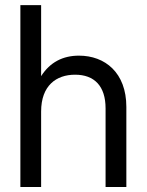

<svg xmlns="http://www.w3.org/2000/svg" viewBox="-20 -748 587 768"><path d="M144.5 -301.8C144.5 -405.8 205.1 -449.2 280.3 -449.2C357.4 -449.2 402.3 -403.8 402.3 -314.5V0H485.4V-320.3C485.4 -457.5 399.9 -525.4 295.9 -525.4C231.9 -525.4 180.2 -499.5 144.5 -443.4V-727.5H61.5V0H144.5Z"/></svg>

Font: Raveo Display Display
Style: Regular
Weight: 400
Designer: Jakub Foglar, Rasmus Andersson (Inter)
Foundry: Jakubfoglar.com
Version: Version 1.100;Glyphs 3.2.3 (3260)